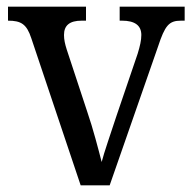

<svg xmlns="http://www.w3.org/2000/svg" viewBox="-20 -556 577 576"><path d="M74 -441 222 0H309L454 -416C475 -480 487 -494 523 -494H534V-536H339V-494H346C384 -494 404 -480 404 -451C404 -435 400 -418 393 -395L329 -207C312 -155 292 -98 285 -70C276 -105 259 -171 242 -220L180 -408C175 -424 172 -437 172 -451C172 -480 189 -494 225 -494H238V-536H4V-494C43 -494 60 -484 74 -441Z"/></svg>

Font: Noto Serif Lao SemiCondensed
Style: Regular
Weight: 400
Width: 4
Designer: Monotype Design Team
Foundry: Monotype Imaging Inc.
Version: Version 2.003